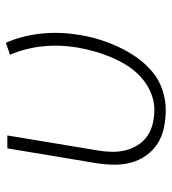

<svg xmlns="http://www.w3.org/2000/svg" viewBox="14 -578 573 640"><g transform="rotate(-90 300.0 -258.5)"><path d="M253 8Q223 8 194 2Q165 -4 141.5 -19Q118 -34 101.5 -57Q85 -80 77.5 -108Q70 -136 70.5 -165.5Q71 -195 76 -226L125 -520H168L118 -219Q114 -196 113.5 -172Q113 -148 118.5 -126Q124 -104 136 -85Q148 -66 166 -53.5Q184 -41 207 -35.5Q230 -30 254 -30Q282 -30 310 -41.5Q338 -53 361 -73.5Q384 -94 400.5 -120Q417 -146 428.5 -173.5Q440 -201 448 -229Q456 -257 461 -286Q471 -345 465 -402.5Q459 -460 437 -511L477 -525Q501 -470 507.5 -407Q514 -344 503 -280Q498 -247 488 -214.5Q478 -182 463.5 -150.5Q449 -119 428.5 -89.5Q408 -60 380.5 -37Q353 -14 319.5 -3Q286 8 253 8Z"/></g></svg>

Font: Iosevka XLt Ex Obl
Style: Regular
Weight: 200
Width: 7
Italic angle: -9°
Monospace: yes
Designer: Belleve Invis
Foundry: Belleve Invis
Version: Version 32.5.0; ttfautohint (v1.8.4)